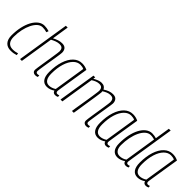

<svg xmlns="http://www.w3.org/2000/svg" viewBox="111 -1635 2540 2540"><g transform="rotate(45 1381.0 -365.0)"><path d="M157 10Q93 10 58 -29.5Q23 -69 23 -142Q23 -226 39 -298.5Q55 -371 84.5 -425.5Q114 -480 154.5 -511Q195 -542 243 -542Q286 -542 331 -528L320 -497Q299 -503 280 -506Q261 -509 240 -509Q201 -509 168 -480Q135 -451 110 -400.5Q85 -350 71 -285Q57 -220 57 -149Q57 -86 85 -53.5Q113 -21 165 -21Q191 -21 213 -25Q235 -29 253 -35L257 -6Q237 1 212 5.5Q187 10 157 10Z M600 -51Q600 -22 629 -22Q635 -22 641.5 -23Q648 -24 657 -28L659 1Q648 6 637.5 8Q627 10 617 10Q595 10 580 -3Q565 -16 565 -41Q565 -51 569.5 -81.5Q574 -112 580.5 -154.5Q587 -197 594.5 -243.5Q602 -290 608.5 -332Q615 -374 619 -404Q623 -434 623 -444Q623 -472 608.5 -491Q594 -510 555 -510Q526 -510 494.5 -498.5Q463 -487 433 -470L359 0H325L442 -740H476L439 -502Q470 -519 503.5 -530.5Q537 -542 572 -542Q618 -542 638.5 -517.5Q659 -493 659 -453Q659 -444 655 -413.5Q651 -383 644 -340.5Q637 -298 629.5 -251Q622 -204 615 -161.5Q608 -119 604 -89Q600 -59 600 -51Z M989 10Q970 10 957.5 0Q945 -10 942 -27Q920 -11 892 -0.5Q864 10 834 10Q778 10 748 -31Q718 -72 718 -152Q718 -267 746.5 -355Q775 -443 827 -492.5Q879 -542 948 -542Q1003 -542 1047 -519Q1028 -401 1015 -320Q1002 -239 994 -187.5Q986 -136 981.5 -107.5Q977 -79 975.5 -67.5Q974 -56 974 -53Q974 -21 1001 -21Q1015 -21 1032 -28L1034 -1Q1013 10 989 10ZM939 -54 1009 -498Q983 -512 944 -512Q890 -512 846.5 -468Q803 -424 778 -344Q753 -264 753 -157Q753 -91 776 -56.5Q799 -22 842 -22Q867 -22 893 -31Q919 -40 939 -54Z M1568 10Q1546 10 1531 -3Q1516 -16 1516 -41Q1516 -51 1520 -81.5Q1524 -112 1530.5 -154Q1537 -196 1544.5 -242.5Q1552 -289 1558.5 -331Q1565 -373 1569 -403Q1573 -433 1573 -442Q1573 -472 1559 -491Q1545 -510 1509 -510Q1479 -510 1450.5 -498Q1422 -486 1396 -469Q1398 -459 1398 -449Q1397 -440 1393 -408.5Q1389 -377 1382 -332.5Q1375 -288 1367 -237.5Q1359 -187 1352 -139.5Q1345 -92 1339 -55Q1333 -18 1330 0H1296Q1298 -19 1304 -56.5Q1310 -94 1318 -142Q1326 -190 1334 -239.5Q1342 -289 1348.5 -333Q1355 -377 1359 -407Q1363 -437 1363 -444Q1363 -472 1349 -491Q1335 -510 1299 -510Q1273 -510 1245.5 -499.5Q1218 -489 1191 -471L1117 0H1082L1167 -532H1199L1194 -501Q1223 -518 1253 -530Q1283 -542 1312 -542Q1342 -542 1362 -529Q1382 -516 1391 -495Q1460 -542 1523 -542Q1569 -542 1589.5 -517.5Q1610 -493 1610 -454Q1610 -445 1605.5 -414.5Q1601 -384 1594 -341.5Q1587 -299 1579.5 -252Q1572 -205 1565.5 -162.5Q1559 -120 1554.5 -90Q1550 -60 1550 -51Q1550 -22 1580 -22Q1586 -22 1592.5 -23Q1599 -24 1608 -27L1610 1Q1599 6 1588 8Q1577 10 1568 10Z M1940 10Q1921 10 1908.5 0Q1896 -10 1893 -27Q1871 -11 1843 -0.5Q1815 10 1785 10Q1729 10 1699 -31Q1669 -72 1669 -152Q1669 -267 1697.5 -355Q1726 -443 1778 -492.5Q1830 -542 1899 -542Q1954 -542 1998 -519Q1979 -401 1966 -320Q1953 -239 1945 -187.5Q1937 -136 1932.5 -107.5Q1928 -79 1926.5 -67.5Q1925 -56 1925 -53Q1925 -21 1952 -21Q1966 -21 1983 -28L1985 -1Q1964 10 1940 10ZM1890 -54 1960 -498Q1934 -512 1895 -512Q1841 -512 1797.5 -468Q1754 -424 1729 -344Q1704 -264 1704 -157Q1704 -91 1727 -56.5Q1750 -22 1793 -22Q1818 -22 1844 -31Q1870 -40 1890 -54Z M2311 10Q2271 10 2262 -28Q2243 -13 2213 -1.5Q2183 10 2154 10Q2100 10 2070 -27.5Q2040 -65 2040 -140Q2040 -225 2055.5 -298Q2071 -371 2100 -425.5Q2129 -480 2169.5 -511Q2210 -542 2259 -542Q2281 -542 2299.5 -538.5Q2318 -535 2336 -530L2369 -740H2403Q2366 -503 2342 -352.5Q2318 -202 2306.5 -129Q2295 -56 2295 -51Q2295 -21 2321 -21Q2330 -21 2337.5 -23Q2345 -25 2352 -28L2355 -1Q2334 10 2311 10ZM2162 -23Q2189 -23 2215 -31.5Q2241 -40 2261 -55L2331 -501Q2315 -505 2299 -508.5Q2283 -512 2261 -512Q2220 -512 2185.5 -482Q2151 -452 2126 -399.5Q2101 -347 2087.5 -280Q2074 -213 2074 -139Q2074 -84 2097.5 -53.5Q2121 -23 2162 -23Z M2684 10Q2665 10 2652.5 0Q2640 -10 2637 -27Q2615 -11 2587 -0.5Q2559 10 2529 10Q2473 10 2443 -31Q2413 -72 2413 -152Q2413 -267 2441.5 -355Q2470 -443 2522 -492.5Q2574 -542 2643 -542Q2698 -542 2742 -519Q2723 -401 2710 -320Q2697 -239 2689 -187.5Q2681 -136 2676.5 -107.5Q2672 -79 2670.5 -67.5Q2669 -56 2669 -53Q2669 -21 2696 -21Q2710 -21 2727 -28L2729 -1Q2708 10 2684 10ZM2634 -54 2704 -498Q2678 -512 2639 -512Q2585 -512 2541.5 -468Q2498 -424 2473 -344Q2448 -264 2448 -157Q2448 -91 2471 -56.5Q2494 -22 2537 -22Q2562 -22 2588 -31Q2614 -40 2634 -54Z"/></g></svg>

Font: Georama SemiCondensed ExtraLight
Style: Italic
Weight: 200
Width: 4
Italic angle: -9°
Designer: Jean-Baptiste Levee
Foundry: Production Type
Version: Version 1.000